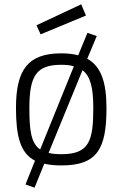

<svg xmlns="http://www.w3.org/2000/svg" viewBox="-20 -757 567 889"><path d="M168 -598 378 -685 356 -737 149 -640ZM264 -43C393 -43 412 -104 412 -257C412 -349 399 -404 362 -432L205 -49C221 -45 241 -43 264 -43ZM264 -457C149 -457 116 -407 116 -257C116 -156 123 -94 166 -65L322 -450C306 -455 286 -457 264 -457ZM264 -510C294 -510 320 -507 342 -501L385 -605L428 -590L384 -485C448 -450 473 -376 473 -257C473 -68 431 9 264 9C233 9 207 6 185 1L140 112L98 97L142 -13C74 -48 54 -126 54 -257C54 -434 109 -510 264 -510Z"/></svg>

Font: RazerF5 Light
Style: Regular
Weight: 300
Foundry: Razer Inc.
Version: Version 2